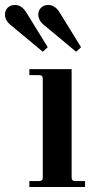

<svg xmlns="http://www.w3.org/2000/svg" viewBox="-78 -752 394 772"><path d="M-58 -694Q-58 -710 -47 -721Q-36 -732 -18 -732Q10 -732 29 -700L114 -562L94 -544L-31 -648Q-58 -668 -58 -694ZM76 -694Q76 -710 87 -721Q98 -732 116 -732Q144 -732 163 -700L248 -562L228 -544L103 -648Q76 -668 76 -694ZM40 0V-24H78Q87 -24 90.5 -27.5Q94 -31 94 -40V-434Q94 -443 90.5 -446.5Q87 -450 78 -450H40V-474H210V-40Q210 -31 213.5 -27.5Q217 -24 226 -24H264V0Z"/></svg>

Font: Old Standard TT
Style: Bold
Weight: 700
Designer: Alexey Kryukov <alexios@thessalonica.org.ru>
Version: Version 2.2